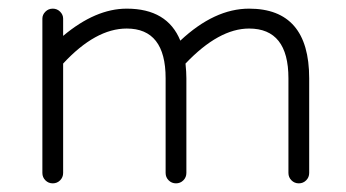

<svg xmlns="http://www.w3.org/2000/svg" viewBox="-20 -417 801 444"><path d="M78 -17V-374Q78 -383 85 -390Q92 -397 102 -397Q112 -397 119 -390Q126 -383 126 -374V-334Q201 -397 273 -397Q367 -397 397 -323Q476 -397 556 -397Q695 -397 695 -236V-17Q695 -7 688 0Q681 7 671 7Q661 7 654 0Q647 -7 647 -17V-236Q647 -351 556 -351Q486 -351 409 -270Q411 -250 411 -236V-17Q411 -7 404 0Q397 7 387 7Q377 7 370 0Q363 -7 363 -17V-236Q363 -351 273 -351Q201 -351 126 -270V-17Q126 -7 119 0Q112 7 102 7Q92 7 85 0Q78 -7 78 -17Z"/></svg>

Font: Hoogli
Style: Regular
Weight: 400
Designer: Anand Singh Naorem
Foundry: Brand New Type
Version: Version 1.00 b007